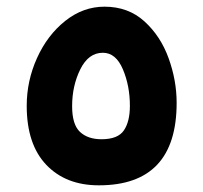

<svg xmlns="http://www.w3.org/2000/svg" viewBox="-20 -555 609 575"><path d="M60 -238Q60 -313 91 -381.5Q122 -450 175.5 -492.5Q229 -535 293 -535Q364 -535 412.5 -491Q461 -447 485 -380.5Q509 -314 509 -247Q509 0 276 0Q177 0 118.5 -61.5Q60 -123 60 -238ZM369 -238Q369 -298 348 -347.5Q327 -397 288 -397Q245 -397 220.5 -347.5Q196 -298 196 -237Q196 -182 219.5 -160Q243 -138 284 -138Q333 -138 351 -164.5Q369 -191 369 -238Z"/></svg>

Font: Noto Sans Arabic
Style: Bold
Weight: 700
Designer: Nadine Chahine
Foundry: Monotype Imaging Inc.
Version: Version 1.001